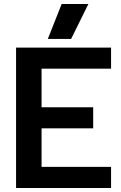

<svg xmlns="http://www.w3.org/2000/svg" viewBox="-20 -936 603 956"><path d="M287 -916H420L334 -742H218ZM60 -699H533V-594H187V-402H444V-297H187V-105H533V0H60Z"/></svg>

Font: Prompt Medium
Style: Regular
Weight: 500
Designer: Katatrad Team
Foundry: CadsonDemak
Version: Version 1.001